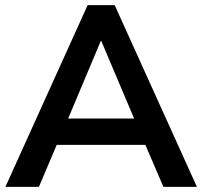

<svg xmlns="http://www.w3.org/2000/svg" viewBox="-20 -725 784 745"><path d="M1 0 320 -705H425L744 0H614L529 -198L583 -163H161L215 -198L131 0ZM371 -566 231 -233 205 -265H539L514 -233L373 -566Z"/></svg>

Font: Nunito Sans 12pt ExtraLight
Style: Bold
Weight: 700
Version: Version 3.101;gftools[0.9.27]